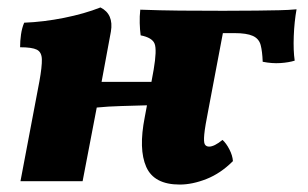

<svg xmlns="http://www.w3.org/2000/svg" viewBox="-20 -487 829 516"><path d="M35 0 86 -269Q93 -308 92.5 -327.5Q92 -347 79 -353.5Q66 -360 34 -360Q34 -377 36.5 -394.5Q39 -412 45 -426Q97 -428 152 -439Q207 -450 250 -467Q286 -449 278 -402L253 -267H387L393 -300Q402 -353 395.5 -369.5Q389 -386 358 -392Q356 -407 355.5 -425Q355 -443 357 -461Q411 -459 463 -458.5Q515 -458 580 -458Q633 -458 669 -458.5Q705 -459 730 -459.5Q755 -460 777 -462Q771 -429 769.5 -390Q768 -351 772 -324Q756 -319 733.5 -317.5Q711 -316 686 -321Q685 -349 680.5 -366Q676 -383 659.5 -390.5Q643 -398 610 -398H579L540 -192Q531 -147 529 -126Q527 -105 530.5 -99Q534 -93 542 -93Q556 -93 578 -111Q588 -102 596.5 -85.5Q605 -69 606 -54Q573 -21 535 -6Q497 9 463 9Q394 9 373 -38.5Q352 -86 369 -172L375 -204Q341 -203 305.5 -202Q270 -201 240 -198L202 0Z"/></svg>

Font: Vollkorn ExtraBold
Style: Italic
Weight: 800
Italic angle: -11°
Designer: Friedrich Althausen
Foundry: Friedrich Althausen
Version: Version 5.000; ttfautohint (v1.8.3)